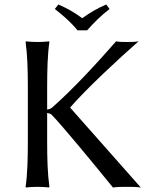

<svg xmlns="http://www.w3.org/2000/svg" viewBox="-20 -832 669 855"><path d="M104 -445V-200C104 -125 102 -54 94 0L96 3C108 1 135 0 147 0C159 0 186 1 198 3L200 0C192 -57 190 -125 190 -200V-329C195 -328 204 -326 209 -322C250 -281 393 -108 483 3C500 0 528 0 545 0C564 0 588 0 607 3L293 -352V-354C361 -433 509 -571 597 -648C581 -645 561 -645 546 -645C533 -645 510 -645 497 -648C408 -546 300 -430 212 -353C205 -347 195 -345 190 -344V-445C190 -520 192 -592 200 -645L198 -648C186 -646 159 -645 147 -645C135 -645 108 -646 96 -648L94 -645C102 -588 104 -520 104 -445ZM325 -697H368C398 -731 430 -763 468 -792L453 -812C415 -796 383 -777 346 -751C313 -776 279 -795 240 -812L224 -792C260 -764 295 -734 325 -697Z"/></svg>

Font: Libertinus Sans
Style: Regular
Weight: 400
Designer: Philipp H. Poll, Khaled Hosny
Foundry: Caleb Maclennan
Version: Version 7.050;RELEASE